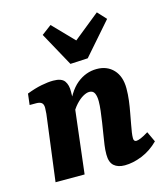

<svg xmlns="http://www.w3.org/2000/svg" viewBox="-103 -749 729 836"><g transform="rotate(-15 261.5 -330.5)"><path d="M357 7Q326 7 308.5 -8.5Q291 -24 291 -59Q291 -81 294 -101.5Q297 -122 301 -147Q305 -171 309 -197.5Q313 -224 316 -249Q319 -274 319 -292Q319 -315 312.5 -328.5Q306 -342 289 -342Q277 -342 261 -333Q245 -324 228 -305.5Q211 -287 197 -259L187 -285Q216 -364 256.5 -397Q297 -430 346 -430Q393 -430 421.5 -399.5Q450 -369 450 -315Q450 -288 446.5 -260.5Q443 -233 438 -207Q433 -181 429 -158Q425 -137 423 -123Q421 -109 421 -98Q421 -83 433 -83Q440 -83 453.5 -88.5Q467 -94 488 -107L510 -60Q476 -26 435 -9.5Q394 7 357 7ZM46 0 81 -271Q83 -282 84.5 -298.5Q86 -315 86 -325Q86 -341 78 -347.5Q70 -354 54 -354H24L30 -404Q66 -418 96.5 -424Q127 -430 150 -430Q188 -430 201 -411.5Q214 -393 213 -363L212 -294L177 0ZM447 -629 321 -485 242 -481 158 -634 202 -667 293 -573 411 -668Z"/></g></svg>

Font: Rasa
Style: Italic
Weight: 400
Italic angle: -7.10001°
Designer: Anna Giedrys (Yrsa+Rasa design), David Brezina (Yrsa art-direction, Rasa art-direction, design)
Foundry: Rosetta Type Foundry
Version: Version 2.004